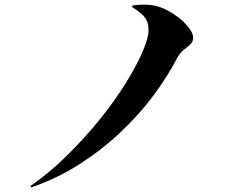

<svg xmlns="http://www.w3.org/2000/svg" viewBox="-20 -764 1040 830"><path d="M599 -547Q610 -573 616 -594.5Q622 -616 622 -633Q622 -648 619.5 -660Q617 -672 609.5 -683.5Q602 -695 588 -707Q574 -719 551 -734L552 -740Q583 -745 616 -743.5Q649 -742 678 -731Q703 -721 728 -705Q753 -689 772 -671Q791 -653 803 -634.5Q815 -616 815 -601Q815 -588 808.5 -579Q802 -570 791 -562Q786 -557 780 -553Q774 -549 769 -544Q764 -539 759 -533Q754 -527 749 -519Q708 -439 646.5 -355.5Q585 -272 504.5 -195.5Q424 -119 326.5 -56Q229 7 115 46L112 40Q194 -17 270.5 -92.5Q347 -168 411.5 -248Q476 -328 524.5 -406Q573 -484 599 -547Z"/></svg>

Font: XinYuGongZhangJiaSongA
Style: Regular
Weight: 900
Designer: XinYuGong
Foundry: Adobe Systems Incorporated
Version: Version 1.00